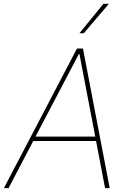

<svg xmlns="http://www.w3.org/2000/svg" viewBox="-33 -980 669 1000"><path d="M11.4 0H-12.8L367.9 -727.3H399.1L538.4 0H514.2L467.3 -245.7H140.3ZM152 -268.5H463.1L380.7 -698.9H377.8ZM380.7 -806.8 505.7 -960.2H534.1L403.4 -806.8Z"/></svg>

Font: Inter UI Thin
Style: Italic
Weight: 100
Italic angle: -9.39999°
Designer: Rasmus Andersson
Foundry: rsms
Version: 3.2;8d6f07862